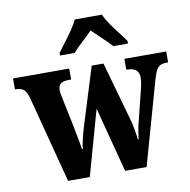

<svg xmlns="http://www.w3.org/2000/svg" viewBox="-88 -849 923 932"><g transform="rotate(-10 373.5 -383.0)"><path d="M61 -429Q52 -461 38 -471.5Q24 -482 -1 -482H-4V-536H273V-482H262Q236 -482 222.5 -473Q209 -464 209 -440Q209 -431 211.5 -419Q214 -407 216 -396L242 -271Q249 -235 256 -198.5Q263 -162 266 -140H270Q273 -163 280 -193Q287 -223 295 -248L383 -531H441L524 -236Q530 -214 535 -185.5Q540 -157 541 -139H545Q548 -162 552 -186Q556 -210 564 -238L600 -383Q603 -395 605 -409.5Q607 -424 607 -433Q607 -482 550 -482H545V-536H751V-482H739Q714 -482 700.5 -467Q687 -452 674 -404L560 0H454L370 -321L280 0H173ZM240 -619Q254 -638 274 -664Q294 -690 312.5 -717Q331 -744 341 -766H475Q484 -744 502.5 -717Q521 -690 541.5 -664Q562 -638 575 -619V-606H503Q494 -616 476.5 -633.5Q459 -651 439.5 -669Q420 -687 407 -700Q387 -679 357.5 -652Q328 -625 312 -606H240Z"/></g></svg>

Font: Noto Serif Hebrew Condensed ExtraBold
Style: Regular
Weight: 800
Width: 3
Designer: Monotype Design Team
Foundry: Monotype Imaging Inc.
Version: Version 2.004; ttfautohint (v1.8.4.7-5d5b)